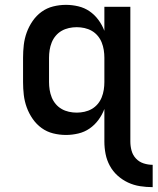

<svg xmlns="http://www.w3.org/2000/svg" viewBox="-20 -548 649 791"><path d="M609 223Q583 223 557 219Q531 215 507.5 204Q484 193 464.5 175.5Q445 158 432.5 135Q420 112 415 86.5Q410 61 410 35V-99Q401 -75 385.5 -54Q370 -33 349 -18.5Q328 -4 302.5 2Q277 8 252 8Q225 8 199 1.5Q173 -5 151.5 -20.5Q130 -36 114.5 -58.5Q99 -81 90 -106Q81 -131 78 -157Q75 -183 75 -210V-310Q75 -337 78 -363Q81 -389 90 -414Q99 -439 114.5 -461.5Q130 -484 151.5 -499.5Q173 -515 199 -521.5Q225 -528 252 -528Q277 -528 302.5 -522Q328 -516 349 -501.5Q370 -487 385.5 -466Q401 -445 410 -421V-520H517V35Q517 54 522 72.5Q527 91 540 105Q553 119 571.5 125Q590 131 609 131ZM296 -84Q312 -84 328 -87.5Q344 -91 358 -99Q372 -107 382.5 -119.5Q393 -132 399 -147Q405 -162 407.5 -178Q410 -194 410 -210V-310Q410 -326 407.5 -342Q405 -358 399 -373Q393 -388 382.5 -400.5Q372 -413 358 -421Q344 -429 328 -432.5Q312 -436 296 -436Q280 -436 264 -432.5Q248 -429 234 -421Q220 -413 209.5 -400.5Q199 -388 193 -373Q187 -358 184.5 -342Q182 -326 182 -310V-210Q182 -194 184.5 -178Q187 -162 193 -147Q199 -132 209.5 -119.5Q220 -107 234 -99Q248 -91 264 -87.5Q280 -84 296 -84Z"/></svg>

Font: Iosevka Semibold Extended
Style: Regular
Weight: 600
Width: 7
Monospace: yes
Designer: Belleve Invis
Foundry: Belleve Invis
Version: Version 32.5.0; ttfautohint (v1.8.4)